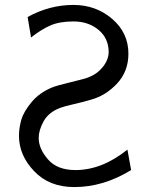

<svg xmlns="http://www.w3.org/2000/svg" viewBox="-20 -737 595 779"><path d="M57 -186Q57 -218 66.5 -251Q76 -284 108 -322.5Q140 -361 191 -382Q210 -390 269 -404Q328 -418 341 -424Q376 -438 398.5 -467Q421 -496 421 -527Q420 -583 379 -616.5Q338 -650 278 -650Q222 -650 185 -634Q148 -618 106 -585L92 -668Q181 -717 278 -717Q369 -717 435 -660.5Q501 -604 501 -519Q501 -447 454.5 -397.5Q408 -348 347 -332Q313 -322 277.5 -314Q242 -306 223 -299Q177 -281 157 -245Q137 -209 137 -177Q137 -134 174.5 -90.5Q212 -47 286 -47Q394 -47 497 -130L512 -47Q400 22 281 22Q180 22 118.5 -42.5Q57 -107 57 -186Z"/></svg>

Font: CMU Sans Serif
Style: Medium
Weight: 500
Version: Version 0.7.0